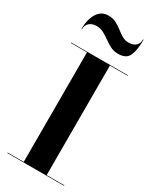

<svg xmlns="http://www.w3.org/2000/svg" viewBox="-249 -1062 916 1128"><g transform="rotate(30 209.5 -498.5)"><path d="M98.5 -909Q70.5 -909 52 -893.5Q33.5 -878 33.5 -850H30Q30 -914 55.8 -955.5Q81.5 -997 129.5 -997Q159.5 -997 182.2 -985Q205 -973 224.8 -957.5Q244.5 -942 264.5 -930Q284.5 -918 309.5 -918Q341 -918 357.8 -933.8Q374.5 -949.5 374.5 -977H378Q378 -906 361 -868Q344 -830 288.5 -830Q259.5 -830 236.2 -842Q213 -854 191.8 -869.5Q170.5 -885 148.2 -897Q126 -909 98.5 -909ZM17.5 -3.5H127V-746.5H17.5V-750H402.5V-746.5H282.5V-3.5H402.5V0H17.5Z"/></g></svg>

Font: Bodoni* 48pt
Style: Bold
Weight: 700
Version: Version 2.3